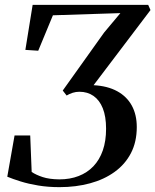

<svg xmlns="http://www.w3.org/2000/svg" viewBox="-20 -763 640 791"><path d="M225 8Q177.5 8 137.2 1.2Q97 -5.5 65 -15.5Q33 -25.5 10 -35L40 -205H104.5L110.5 -54.5Q128.5 -42.5 155.8 -33.5Q183 -24.5 224 -24Q268.5 -24 304 -37.8Q339.5 -51.5 364.8 -78Q390 -104.5 403.5 -143.2Q417 -182 417 -232.5Q417 -283 403.5 -316.8Q390 -350.5 365.2 -367.8Q340.5 -385 307 -385Q293 -385 279.5 -380.8Q266 -376.5 254.5 -369.5L238.5 -390L409 -629L476 -709L198 -700L137.5 -554L84.5 -557.5L114.5 -743H590.5L600 -721.5L365.5 -412Q423 -409 462.8 -387.2Q502.5 -365.5 523 -328Q543.5 -290.5 543.5 -239.5Q543.5 -178.5 519.5 -132.2Q495.5 -86 452.2 -54.8Q409 -23.5 351 -7.8Q293 8 225 8Z"/></svg>

Font: Merriweather 120pt Medium
Style: Italic
Weight: 500
Italic angle: -7.8°
Version: Version 2.101